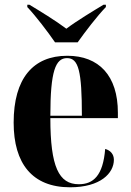

<svg xmlns="http://www.w3.org/2000/svg" viewBox="-20 -786 556 816"><path d="M214 -606H310C342 -651 393 -718 430 -756V-766H420C377 -740 307 -698 262 -664C217 -698 148 -740 105 -766H96V-756C132 -718 183 -651 214 -606ZM278 10C407 10 464 -50 464 -107C464 -131 449 -147 427 -153C418 -40 377 -3 315 -3C230 -3 194 -77 194 -284H481V-307C481 -465 400 -549 266 -549C121 -549 38 -453 38 -265C38 -91 117 10 278 10ZM328 -294H194C194 -484 216 -539 265 -539C314 -539 328 -484 328 -294Z"/></svg>

Font: Noto Serif Display Condensed ExtraBold
Style: Regular
Weight: 800
Width: 3
Designer: Monotype Design Team
Foundry: Monotype Imaging Inc.
Version: Version 2.009